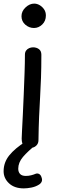

<svg xmlns="http://www.w3.org/2000/svg" viewBox="-34 -804 333 1063"><path d="M104 -501Q104 -515 110.5 -524Q117 -533 127.5 -537.5Q138 -542 149 -542Q168 -542 181.5 -532Q195 -522 195 -501Q195 -429 193 -373Q191 -317 188 -266Q185 -215 182.5 -158.5Q180 -102 179 -28Q179 -9 166 3Q153 15 133 15Q114 15 103.5 8Q93 1 89.5 -10.5Q86 -22 86 -37Q86 -46 88 -82Q90 -118 92.5 -170.5Q95 -223 97.5 -283Q100 -343 102 -400Q104 -457 104 -501ZM154 -649Q127 -649 106 -667.5Q85 -686 85 -714Q85 -742 107.5 -763Q130 -784 155 -784Q171 -784 185.5 -775.5Q200 -767 210 -752.5Q220 -738 220 -718Q220 -688 200 -668.5Q180 -649 154 -649ZM98 239Q46 239 16 211Q-14 183 -14 144Q-14 95 17.5 56Q49 17 108 -20H174V-10Q119 34 93 65Q67 96 67 130Q67 148 77 159Q87 170 109 170Q124 170 138 166.5Q152 163 161 159Q172 154 182 159Q192 164 196 178Q201 191 197 201Q193 211 182 218Q163 230 139.5 234.5Q116 239 98 239Z"/></svg>

Font: Playpen Sans Deva
Style: Regular
Weight: 400
Designer: Pooja Saxena, Gunjan Panchal, Laura Meseguer, Veronika Burian, José Scaglione
Foundry: TypeTogether
Version: Version 2.000